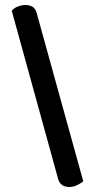

<svg xmlns="http://www.w3.org/2000/svg" viewBox="-20 -686 386 768"><path d="M313 39Q303 48 287.5 55Q272 62 258 62Q241 62 229 54.5Q217 47 212 28L27 -643Q36 -654 51.5 -660Q67 -666 81 -666Q98 -666 110 -659Q122 -652 127 -633Z"/></svg>

Font: Baloo Tammudu 2 Medium
Style: Regular
Weight: 500
Designer: Maithili Shingre, Omkar Shende and Ek Type
Foundry: Ek Type
Version: Version 1.640;hotconv 1.0.111;makeotfexe 2.5.65597; ttfautoh